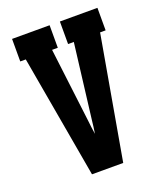

<svg xmlns="http://www.w3.org/2000/svg" viewBox="-136 -824 772 913"><g transform="rotate(-20 250.0 -367.5)"><path d="M171 0 85 -490 62 -621H34V-735H224V-621H195L241 -245Q243 -228 245 -210.5Q247 -193 250 -176Q253 -193 255 -210.5Q257 -228 259 -245L305 -621H276V-735H466V-621H438L329 0Z"/></g></svg>

Font: Iosevka Slab Heavy
Style: Regular
Weight: 900
Monospace: yes
Designer: Belleve Invis
Foundry: Belleve Invis
Version: Version 11.1.0; ttfautohint (v1.8.3)